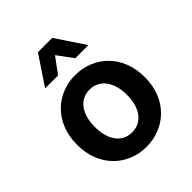

<svg xmlns="http://www.w3.org/2000/svg" viewBox="-203 -841 976 976"><g transform="rotate(-45 284.5 -353.5)"><path d="M284 12C415 12 528 -83 528 -245C528 -408 415 -503 284 -503C154 -503 41 -408 41 -245C41 -83 154 12 284 12ZM284 -399C355 -399 400 -340 400 -245C400 -151 355 -92 284 -92C213 -92 169 -151 169 -245C169 -340 213 -399 284 -399ZM222 -563 284 -647 346 -563H440L336 -719H233L129 -563Z"/></g></svg>

Font: Falling Sky
Style: Med
Weight: 500
Designer: Paul D. Hunt
Foundry: Adobe Systems Incorporated
Version: Version 1.02